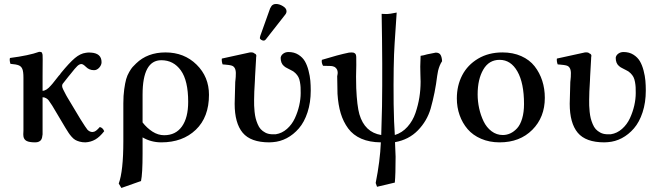

<svg xmlns="http://www.w3.org/2000/svg" viewBox="-20 -702 3289 960"><path d="M192.9 -48.8Q193.4 -37.6 192.9 -30.3Q192.4 -22.9 190.4 -14.6Q188.5 -6.3 184.6 -1.5Q180.7 3.4 173.6 6.6Q166.5 9.8 155.8 9.8Q126.5 9.8 113 2.7Q99.6 -4.4 97.2 -20Q95.7 -26.4 97.2 -49.8V-314Q97.2 -343.3 92 -356.4Q86.9 -369.6 74.5 -375Q62 -380.4 32.2 -382.8Q26.4 -401.4 29.8 -412.1Q124.5 -424.3 175.8 -442.9Q190.9 -442.9 190.9 -435.1Q191.4 -434.6 192.9 -428.2Q193.4 -420.4 193.4 -404.3Q193.4 -388.2 193.1 -362.3Q192.9 -336.4 192.9 -320.8V-248Q211.9 -248 234.9 -274.9Q235.8 -276.4 238.5 -279.1Q241.2 -281.7 242.2 -283.2L273.9 -323.2Q274.4 -323.7 278.3 -327.9Q282.2 -332 283.2 -335Q327.1 -388.7 354.5 -411.6Q381.8 -434.6 409.2 -438Q419.9 -440.4 435.1 -439Q487.8 -435.5 487.8 -391.1Q487.8 -377 476.3 -364Q464.8 -351.1 450.2 -351.1Q426.3 -351.1 410.2 -367.2Q395.5 -381.8 387.2 -381.8Q377.4 -381.8 366.9 -372.1Q356.4 -362.3 332 -331.1Q326.2 -323.2 321.8 -318.8L293 -282.2Q289.6 -277.3 291 -268.1Q292 -260.3 310.1 -227.1Q311 -225.6 313 -221.9Q314.9 -218.3 315.9 -216.8L381.8 -106.9Q410.6 -61 417.5 -53.2Q428.7 -42 441.9 -42Q446.3 -42 448.2 -43Q459 -43.9 479 -66.9Q494.6 -63 501 -45.9Q478.5 -17.1 456.3 -4.4Q434.1 8.3 407.2 9.8Q391.1 9.8 377.9 6.1Q364.7 2.4 356 -2.7Q347.2 -7.8 337.6 -18.8Q328.1 -29.8 322.8 -38.1Q317.4 -46.4 307.1 -63L241.2 -173.8Q240.2 -175.3 238 -178.5Q235.8 -181.6 234.9 -183.1Q227.1 -195.3 222.9 -200.7Q218.8 -206.1 210.7 -210.9Q202.6 -215.8 192.9 -215.8V-70.8Z M920.9 -192.9Q920.9 -298.8 884.3 -349.9Q847.7 -400.9 786.6 -400.9Q692.9 -400.9 692.9 -229V-89.8Q714.4 -62 742.4 -43.9Q770.5 -25.9 800.8 -25.9Q858.4 -25.9 889.6 -69.6Q920.9 -113.3 920.9 -192.9ZM685.1 203.1 586.9 237.8 573.7 215.8Q596.7 153.3 596.7 3.9V-185.1Q596.7 -224.1 601.1 -255.6Q605.5 -287.1 610.8 -306.2Q616.2 -325.2 626.2 -342.3Q636.2 -359.4 642.8 -366.7Q649.4 -374 660.6 -384.8Q717.3 -439.9 807.6 -439.9Q900.9 -439.9 962.9 -378.9Q1024.9 -317.9 1024.9 -228Q1024.9 -116.2 959 -53.2Q893.1 9.8 786.6 9.8Q735.4 9.8 692.9 -15.1V65.9Q692.9 167 685.1 203.1Z M1533.7 -249Q1533.7 -189.5 1517.6 -140.4Q1501.5 -91.3 1474.4 -60.1Q1447.3 -28.8 1413.8 -11.2Q1380.4 6.3 1344.2 8.8Q1338.4 9.8 1326.7 9.8Q1233.4 9.8 1193.4 -38.3Q1153.3 -86.4 1153.3 -183.1Q1153.3 -189.5 1156.2 -292Q1156.7 -295.4 1157.5 -304.4Q1158.2 -313.5 1158.7 -317.9Q1158.7 -321.3 1158.9 -327.1Q1159.2 -333 1159.2 -337.2Q1159.2 -341.3 1158.7 -344.2Q1157.2 -360.8 1147.5 -369.1Q1146 -370.6 1144 -371.6Q1142.1 -372.6 1139.6 -373.5Q1137.2 -374.5 1134.8 -375Q1132.3 -375.5 1128.7 -376.2Q1125 -377 1122.6 -377.2Q1120.1 -377.4 1115.5 -377.9Q1110.8 -378.4 1108.4 -378.7Q1106 -378.9 1100.8 -379.4Q1095.7 -379.9 1093.3 -379.9Q1090.8 -384.8 1089.4 -394.5Q1087.9 -404.3 1089.4 -409.2Q1191.4 -432.1 1229.5 -439.9Q1246.1 -441.4 1251.5 -435.1Q1261.7 -431.6 1261.7 -422.9Q1260.3 -415.5 1260.3 -405.8Q1258.8 -373 1255.4 -320.8Q1255.4 -316.9 1254.9 -308.8Q1254.4 -300.8 1254.4 -296.9Q1250.5 -237.3 1250.5 -203.1Q1250.5 -186.5 1250.7 -174.3Q1251 -162.1 1252.9 -143.3Q1254.9 -124.5 1258.3 -110.8Q1261.7 -97.2 1268.1 -81.8Q1274.4 -66.4 1283.4 -56.4Q1292.5 -46.4 1306.2 -39.1Q1319.8 -31.7 1337.4 -30.8H1359.4Q1390.1 -35.6 1415 -57.6Q1439.9 -79.6 1454.3 -110.8Q1468.8 -142.1 1476.1 -174.6Q1483.4 -207 1483.4 -236.8Q1483.4 -254.9 1482.9 -265.9Q1482.4 -276.9 1479.7 -292Q1477.1 -307.1 1471.9 -316.9Q1466.8 -326.7 1457 -336.4Q1447.3 -346.2 1433.6 -352.1Q1431.6 -353.5 1426 -356Q1420.4 -358.4 1418.5 -359.9Q1406.7 -365.2 1399.4 -372.1Q1383.3 -385.7 1383.3 -413.1Q1384.8 -425.3 1396 -433.6Q1407.2 -441.9 1422.4 -441.9Q1450.7 -441.9 1471.7 -428.7Q1492.7 -415.5 1504.2 -396Q1515.6 -376.5 1522.7 -348.9Q1529.8 -321.3 1531.7 -298.3Q1533.7 -275.4 1533.7 -249ZM1360.4 -682.1Q1377 -682.1 1394.8 -671.1Q1412.6 -660.2 1412.6 -646Q1412.6 -636.7 1406.2 -628.9L1310.5 -506.8Q1304.7 -499 1298.3 -499Q1292 -499 1285.6 -503.2Q1279.3 -507.3 1279.3 -512.2Q1279.3 -516.1 1281.2 -522L1330.6 -660.2Q1335 -668.5 1337.6 -672.1Q1340.3 -675.8 1345.9 -679Q1351.6 -682.1 1360.4 -682.1Z M1667.5 -232.9Q1666 -278.8 1666 -320.8Q1666.5 -324.2 1667.5 -329.1Q1668.5 -334 1668.5 -336.9Q1668.5 -350.1 1662.6 -358.4Q1656.7 -366.7 1648.4 -369.1Q1641.1 -372.1 1632.3 -372.1Q1619.1 -373 1595.2 -373Q1586.4 -388.7 1589.4 -402.8Q1671.9 -428.2 1725.1 -439Q1738.3 -440.4 1747.1 -439Q1754.4 -436.5 1757.6 -432.1Q1760.7 -427.7 1761.2 -418Q1762.2 -385.7 1760.3 -318.8Q1761.2 -299.8 1761.2 -261.2Q1765.1 -171.9 1776.9 -130.9Q1803.2 -40.5 1886.2 -26.9Q1887.2 -46.4 1890.1 -169.9Q1893.1 -371.1 1888.2 -632.8Q1890.1 -632.8 1899.2 -632.3Q1908.2 -631.8 1915 -631.8Q1926.8 -631.8 1963.4 -639.2L1953.1 -484.9Q1946.3 -386.7 1948.2 -182.1Q1949.7 -86.4 1954.1 -26.9Q1990.7 -38.1 2017.3 -67.9Q2043.9 -97.7 2057.4 -137.2Q2070.8 -176.8 2076.9 -215.3Q2083 -253.9 2083 -293.9Q2083 -299.3 2082.5 -311.5Q2082 -323.7 2082 -331.1Q2080.1 -360.4 2083 -422.9Q2098.1 -424.8 2115.2 -430.2Q2132.3 -434.1 2159.2 -439Q2176.8 -438.5 2183.1 -427Q2189.5 -415.5 2190.4 -396Q2177.7 -377.4 2170.4 -348.1Q2168.9 -336.4 2166 -323.2Q2155.8 -238.8 2133.3 -159.2Q2115.2 -97.2 2069.6 -50.3Q2023.9 -3.4 1955.1 8.8Q1955.6 18.1 1956.5 44.4Q1957.5 70.8 1958 81.1Q1958 170.9 1954.1 210.9L1865.2 231.9L1858.4 212.9Q1880.4 103.5 1884.3 9.8Q1827.6 9.3 1786.6 -8.5Q1745.6 -26.4 1720.9 -59.8Q1696.3 -93.3 1683.6 -135.5Q1670.9 -177.7 1667.5 -232.9Z M2264.2 -210Q2264.2 -273.9 2291 -325.7Q2317.9 -377.4 2370.4 -408.7Q2422.9 -439.9 2492.2 -439.9Q2544.9 -439.9 2586.4 -421.4Q2627.9 -402.8 2653.1 -370.6Q2678.2 -338.4 2691.2 -298.3Q2704.1 -258.3 2704.1 -212.9Q2704.1 -115.7 2641.6 -53Q2579.1 9.8 2478 9.8Q2427.2 9.8 2385.7 -8.1Q2344.2 -25.9 2318.1 -56.4Q2292 -86.9 2278.1 -126.2Q2264.2 -165.5 2264.2 -210ZM2478 -402.8Q2424.8 -402.8 2396.5 -354.2Q2368.2 -305.7 2368.2 -230Q2368.2 -195.3 2375.7 -160.6Q2383.3 -126 2397.9 -95.5Q2412.6 -64.9 2437.7 -45.9Q2462.9 -26.9 2494.1 -26.9Q2513.7 -26.9 2531.7 -35.2Q2549.8 -43.5 2565.7 -60.8Q2581.5 -78.1 2590.8 -109.4Q2600.1 -140.6 2600.1 -182.1Q2600.1 -286.6 2567.1 -344.7Q2534.2 -402.8 2478 -402.8Z M3209 -249Q3209 -189.5 3192.9 -140.4Q3176.8 -91.3 3149.7 -60.1Q3122.6 -28.8 3089.1 -11.2Q3055.7 6.3 3019.5 8.8Q3013.7 9.8 3002 9.8Q2908.7 9.8 2868.7 -38.3Q2828.6 -86.4 2828.6 -183.1Q2828.6 -189.5 2831.5 -292Q2832 -295.4 2832.8 -304.4Q2833.5 -313.5 2834 -317.9Q2834 -321.3 2834.2 -327.1Q2834.5 -333 2834.5 -337.2Q2834.5 -341.3 2834 -344.2Q2832.5 -360.8 2822.8 -369.1Q2821.3 -370.6 2819.3 -371.6Q2817.4 -372.6 2814.9 -373.5Q2812.5 -374.5 2810.1 -375Q2807.6 -375.5 2804 -376.2Q2800.3 -377 2797.9 -377.2Q2795.4 -377.4 2790.8 -377.9Q2786.1 -378.4 2783.7 -378.7Q2781.2 -378.9 2776.1 -379.4Q2771 -379.9 2768.6 -379.9Q2766.1 -384.8 2764.6 -394.5Q2763.2 -404.3 2764.6 -409.2Q2866.7 -432.1 2904.8 -439.9Q2921.4 -441.4 2926.8 -435.1Q2937 -431.6 2937 -422.9Q2935.5 -415.5 2935.5 -405.8Q2934.1 -373 2930.7 -320.8Q2930.7 -316.9 2930.2 -308.8Q2929.7 -300.8 2929.7 -296.9Q2925.8 -237.3 2925.8 -203.1Q2925.8 -186.5 2926 -174.3Q2926.3 -162.1 2928.2 -143.3Q2930.2 -124.5 2933.6 -110.8Q2937 -97.2 2943.4 -81.8Q2949.7 -66.4 2958.7 -56.4Q2967.8 -46.4 2981.4 -39.1Q2995.1 -31.7 3012.7 -30.8H3034.7Q3065.4 -35.6 3090.3 -57.6Q3115.2 -79.6 3129.6 -110.8Q3144 -142.1 3151.4 -174.6Q3158.7 -207 3158.7 -236.8Q3158.7 -254.9 3158.2 -265.9Q3157.7 -276.9 3155 -292Q3152.3 -307.1 3147.2 -316.9Q3142.1 -326.7 3132.3 -336.4Q3122.6 -346.2 3108.9 -352.1Q3106.9 -353.5 3101.3 -356Q3095.7 -358.4 3093.8 -359.9Q3082 -365.2 3074.7 -372.1Q3058.6 -385.7 3058.6 -413.1Q3060.1 -425.3 3071.3 -433.6Q3082.5 -441.9 3097.7 -441.9Q3126 -441.9 3147 -428.7Q3168 -415.5 3179.4 -396Q3190.9 -376.5 3198 -348.9Q3205.1 -321.3 3207 -298.3Q3209 -275.4 3209 -249Z"/></svg>

Font: Common Serif Medium
Style: Regular
Weight: 500
Designer: Philipp H. Poll, Khaled Hosny
Foundry: Stefan Peev, Context Ltd.
Version: Version 1.026